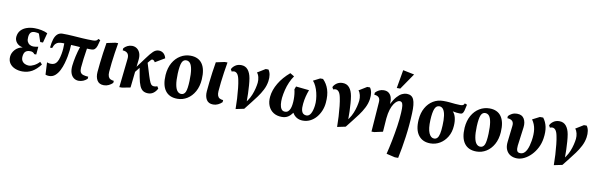

<svg xmlns="http://www.w3.org/2000/svg" viewBox="-57 -1270 6403 2060"><g transform="rotate(10 3145.0 -240.0)"><path d="M181.1 15Q137.9 15 100.6 -0.3Q63.4 -15.6 42.3 -45.8Q21.3 -75.9 24.9 -119.9Q28.3 -160.1 58.8 -194.9Q89.4 -229.6 140.9 -239.6Q95.3 -248.7 72.7 -277.4Q50.1 -306 53.6 -341.5Q58.5 -385.2 83.8 -412.2Q109.1 -439.2 148.1 -452.1Q187.1 -465 231.1 -465Q268.7 -465 306.7 -457.5Q344.7 -450 374.1 -435.1L346.2 -329H316.1L286.4 -416.2Q280.6 -419 268.4 -421.6Q256.2 -424.1 241.5 -424.1Q210 -424.1 195.9 -408.2Q181.9 -392.2 179.2 -359.5Q176 -328.5 185.6 -308.6Q195.2 -288.7 213.1 -278.9Q230.9 -269.1 250.9 -269.1Q267.6 -269.1 279.4 -271.1Q291.2 -273 304.6 -276L297.4 -190H275.9Q268.7 -201 256.7 -207.8Q244.6 -214.5 224.9 -213.9Q193.1 -213.3 176.2 -197.6Q159.2 -182 155.6 -144.7Q152.7 -115 164.4 -96Q176.1 -77 196.7 -67.9Q217.2 -58.9 238.6 -58.9Q263.1 -58.9 294.9 -75.1Q326.7 -91.2 352.9 -120L376 -94.9Q332.2 -37.4 285.4 -11.2Q238.6 15 181.1 15Z M432.9 5.9 426 -127.1Q437.8 -122.4 447.8 -120.7Q457.9 -119.1 468.9 -119.1Q500.1 -119.1 518.2 -134.5Q536.3 -149.9 546.6 -177.4Q556.9 -205 563.9 -242.9Q569.5 -273.4 571.4 -304.5Q573.4 -335.6 572.9 -359.5Q566.8 -359.9 560.8 -359.9Q554.9 -359.9 549.1 -359.9Q529.5 -359.9 511.6 -355.6Q493.6 -351.4 478.9 -336Q464.1 -320.6 453.1 -288L430.1 -288.9Q435.1 -343.5 447.1 -381.1Q459 -418.8 481.2 -438.9Q503.5 -459 537.1 -459Q594.6 -459 649.1 -455Q703.6 -451 758.6 -447.5Q813.5 -444 870 -444Q892.7 -444 905.9 -450.4Q919 -456.8 924 -470L947.1 -461Q938.2 -422 929.6 -396.4Q921 -370.8 907.2 -358.3Q893.5 -345.9 870 -345.9Q858.9 -345.9 847 -345.9Q835.1 -345.9 822.1 -346.9Q812.2 -287.5 805.4 -232.1Q798.5 -176.8 795 -134.9Q792.7 -102.5 801.8 -85.1Q810.9 -67.8 832.4 -60.9Q854 -54.1 888 -52.1L886.1 -29.1Q866.1 -10.1 842.1 -0.6Q818 8.9 794 8.9Q763.1 8.9 739.7 -8.4Q716.4 -25.6 705.3 -58.6Q694.1 -91.6 698.9 -138.9Q704.3 -187.7 716.3 -242Q728.4 -296.3 746 -350.1Q721.1 -352.1 696.3 -353.5Q671.5 -354.9 647.4 -355.9Q646.6 -329 643.3 -297.1Q640 -265.1 633 -227.9Q626.4 -193 614.7 -151.4Q603 -109.9 584.1 -72.4Q565.2 -34.9 537.8 -10.9Q510.4 13 472 13Q460.7 13 450.6 11.1Q440.4 9.1 432.9 5.9Z M1068.1 8.9Q1016.6 8.9 994.6 -27.4Q972.5 -63.6 977.1 -120.1Q980.8 -163.5 986.7 -217.6Q992.6 -271.8 1000.6 -329.8Q1008.5 -387.9 1018.1 -442.1L1112.1 -462.1H1142Q1132.7 -407.7 1124.1 -351Q1115.5 -294.2 1109.5 -240.8Q1103.5 -187.4 1100.1 -142.1Q1098.1 -112.1 1104.9 -93.7Q1111.6 -75.2 1126.9 -66.6Q1142.1 -58 1166.1 -56L1163.9 -33Q1145.2 -14.8 1120.4 -2.9Q1095.6 8.9 1068.1 8.9Z M1235.9 0 1270 -314Q1279 -391 1203 -395L1204.9 -418Q1220.4 -436 1243.6 -448Q1266.9 -460 1294.9 -460Q1324.4 -460 1347.4 -443.9Q1370.5 -427.9 1382 -397.8Q1393.5 -367.7 1388.9 -325L1380.1 -247.4L1459 -354Q1498.7 -408.5 1525.9 -434.3Q1553.1 -460.1 1586 -460.1Q1615.7 -460.1 1637 -442.2Q1658.2 -424.3 1666.9 -390L1564 -329Q1558.1 -340.3 1550.3 -346.6Q1542.4 -353 1531.1 -353Q1527.9 -353 1523.7 -349.4Q1519.5 -345.9 1511.6 -336.9Q1503.6 -327.9 1489.5 -310.6L1531.1 -175Q1546 -128.7 1556.3 -106.9Q1566.6 -85.1 1577.4 -79.1Q1588.1 -73.1 1601.1 -73.1Q1610.1 -73.1 1619.4 -74.7Q1628.6 -76.4 1635.9 -80.1L1650 -57Q1634.2 -25.2 1608.8 -6.6Q1583.4 12 1551 12Q1519 12 1496.1 -1.9Q1473.3 -15.9 1458.2 -50.2Q1443.2 -84.5 1432 -144.9L1414.5 -241.9L1374.1 -191.2L1355.1 -17.1L1266.1 0Z M1870.1 15Q1781.4 15 1738 -43.9Q1694.6 -102.9 1701.9 -214.9Q1707.8 -293.1 1739.6 -348.9Q1771.4 -404.6 1821.5 -434.8Q1871.6 -465 1930.1 -465Q2016.4 -465 2058.3 -406.4Q2100.2 -347.7 2093 -235.1Q2087.7 -157.2 2056.4 -101.3Q2025.1 -45.4 1976.4 -15.2Q1927.6 15 1870.1 15ZM1901.9 -43.1Q1934.4 -43.1 1948.7 -76.6Q1963 -110.1 1966.1 -196.1Q1968.8 -273.1 1961.1 -319.8Q1953.4 -366.4 1936.4 -387.3Q1919.4 -408.1 1893.1 -408.1Q1862.1 -408.1 1847 -373.9Q1831.9 -339.6 1827.9 -252.1Q1825 -176 1833.5 -130.1Q1842 -84.2 1859.9 -63.7Q1877.9 -43.1 1901.9 -43.1Z M2259.1 8.9Q2207.6 8.9 2185.6 -27.4Q2163.5 -63.6 2168.1 -120.1Q2171.8 -163.5 2177.7 -217.6Q2183.6 -271.8 2191.6 -329.8Q2199.5 -387.9 2209.1 -442.1L2303.1 -462.1H2333Q2323.7 -407.7 2315.1 -351Q2306.5 -294.2 2300.5 -240.8Q2294.5 -187.4 2291.1 -142.1Q2289.1 -112.1 2295.9 -93.7Q2302.6 -75.2 2317.9 -66.6Q2333.1 -58 2357.1 -56L2354.9 -33Q2336.2 -14.8 2311.4 -2.9Q2286.6 8.9 2259.1 8.9Z M2505.1 15Q2505 -39 2501.6 -98.3Q2498.3 -157.5 2492.5 -210.7Q2486.8 -263.9 2478.9 -299.9Q2470.4 -343.1 2455 -361.5Q2439.6 -379.9 2419.1 -379.9Q2412.1 -379.9 2405.3 -377.9Q2398.5 -376 2394.1 -374L2381 -397.1Q2391.7 -422.1 2418.6 -441.1Q2445.5 -460 2483 -460Q2529.2 -460 2556.7 -427.1Q2584.1 -394.2 2594.1 -337Q2600 -302.7 2603.1 -259.6Q2606.2 -216.4 2607.8 -172Q2609.4 -127.6 2608.7 -87.5L2619.1 -102Q2640.7 -132.5 2655.2 -168.5Q2669.7 -204.5 2678.4 -240.3Q2687 -276 2690.1 -304.1Q2692.9 -333.9 2685.9 -364Q2678.9 -394.1 2662.9 -411.1L2748.9 -464H2778.9Q2795 -442 2800.3 -410.1Q2805.6 -378.3 2799.9 -339.1Q2792.1 -288.9 2768.7 -243.7Q2745.4 -198.5 2715.8 -158.5Q2686.2 -118.5 2658 -83.1L2595.9 -4Z M3007.1 12Q2953.5 12 2915.6 -12.2Q2877.8 -36.4 2859.4 -80Q2841 -123.6 2846.9 -181.1Q2854.4 -254.4 2898.2 -328.5Q2942.1 -402.6 3017.1 -466.1L3062.1 -439Q3038 -405.2 3020.1 -364Q3002.1 -322.7 2991.1 -278.4Q2980 -234.1 2974.9 -190Q2971.2 -152 2974.9 -120Q2978.5 -88 2992.1 -68.6Q3005.7 -49.1 3031 -49.1Q3051.9 -49.1 3065.3 -60.9Q3078.7 -72.7 3086.7 -92.9Q3094.7 -113 3097.9 -138Q3101.9 -166.6 3102 -195.9Q3102.1 -225.3 3099 -253.1Q3095.9 -281 3090 -303L3102 -336L3246 -321Q3232.5 -285 3222.9 -248Q3213.4 -211 3208.9 -167Q3204.1 -121 3210.5 -95.4Q3216.9 -69.9 3231.5 -59.5Q3246.1 -49.1 3265 -49.1Q3294 -49.1 3311.9 -80.9Q3329.7 -112.6 3336.9 -166.9Q3341.4 -200 3338.4 -236.8Q3335.5 -273.5 3326.7 -309.8Q3317.9 -346 3303.3 -377.3Q3288.7 -408.5 3269.9 -429L3342.1 -466H3373Q3415.5 -424.5 3435.2 -364.1Q3454.9 -303.8 3447.1 -218.9Q3443.2 -173.3 3426.1 -131.6Q3408.9 -90 3381.1 -57.5Q3353.2 -25 3316.6 -6.5Q3279.9 12 3236 12Q3199.5 12 3170.2 -4.6Q3141 -21.3 3123.1 -53.5Q3101.4 -23 3074.6 -5.5Q3047.7 12 3007.1 12Z M3611.1 15Q3611 -39 3607.6 -98.3Q3604.3 -157.5 3598.5 -210.7Q3592.8 -263.9 3584.9 -299.9Q3576.4 -343.1 3561 -361.5Q3545.6 -379.9 3525.1 -379.9Q3518.1 -379.9 3511.3 -377.9Q3504.5 -376 3500.1 -374L3487 -397.1Q3497.7 -422.1 3524.6 -441.1Q3551.5 -460 3589 -460Q3635.2 -460 3662.7 -427.1Q3690.1 -394.2 3700.1 -337Q3706 -302.7 3709.1 -259.6Q3712.2 -216.4 3713.8 -172Q3715.4 -127.6 3714.7 -87.5L3725.1 -102Q3746.7 -132.5 3761.2 -168.5Q3775.7 -204.5 3784.4 -240.3Q3793 -276 3796.1 -304.1Q3798.9 -333.9 3791.9 -364Q3784.9 -394.1 3768.9 -411.1L3854.9 -464H3884.9Q3901 -442 3906.3 -410.1Q3911.6 -378.3 3905.9 -339.1Q3898.1 -288.9 3874.7 -243.7Q3851.4 -198.5 3821.8 -158.5Q3792.2 -118.5 3764 -83.1L3701.9 -4Z M4277 228 4184.1 206Q4201 139 4217.2 57.5Q4233.4 -24 4245.8 -106Q4258.1 -188 4261.1 -255Q4264.1 -304.9 4260.7 -330.7Q4257.2 -356.5 4248.2 -365.7Q4239.2 -374.9 4225 -374.9Q4212.1 -374.9 4195.8 -363.6Q4179.5 -352.4 4163.1 -327.9Q4146.6 -303.4 4133.9 -263.7Q4121.2 -224 4115.6 -167.7L4105 -20.1L4012.9 0H3983L4006.9 -325Q4009.6 -359.2 3993.9 -376.1Q3978.1 -393 3943.9 -395L3946.1 -418Q3962.8 -436.9 3986.4 -448.4Q4010.1 -460 4037 -460Q4071.7 -460 4092.3 -443.1Q4112.9 -426.1 4121.6 -399.4Q4130.4 -372.7 4128 -343L4127 -325.2Q4154.5 -378.5 4181.6 -409.1Q4208.7 -439.6 4235.1 -452.3Q4261.4 -465 4286.1 -465Q4342.1 -465 4362.5 -418.5Q4382.9 -372 4377.9 -268Q4372.9 -138 4354.9 -8.5Q4336.9 121 4313.9 228ZM4169.1 -507.9 4203.9 -708 4327 -682.9 4207 -507.9Z M4626 15Q4540.2 15 4495.6 -44.3Q4450.9 -103.5 4458.9 -214Q4464.5 -289 4495.6 -343.9Q4526.6 -398.7 4575.9 -428.3Q4625.1 -457.9 4686.1 -457.9Q4723.9 -457.9 4755 -454.8Q4786.1 -451.7 4814.7 -448.8Q4843.2 -445.9 4872.1 -445.9Q4895.5 -445.9 4904.2 -453.1Q4912.9 -460.4 4916.9 -471.9L4942.1 -462Q4933.5 -418.8 4926.9 -395.6Q4920.2 -372.5 4911.2 -364.2Q4902.2 -355.9 4886 -355.9Q4869 -355.9 4847.2 -358.3Q4825.4 -360.8 4804.4 -365.3Q4827.5 -341.8 4837.1 -302.1Q4846.6 -262.4 4843.1 -214Q4839 -145.2 4808.2 -93.6Q4777.4 -42 4729.7 -13.5Q4682.1 15 4626 15ZM4656.9 -43.1Q4678 -43.1 4691.7 -58.2Q4705.4 -73.2 4713 -107Q4720.6 -140.8 4722.9 -196.1Q4726.1 -258.3 4719.9 -302.5Q4713.8 -346.8 4697.3 -370.4Q4680.8 -394.1 4652.9 -394.1Q4620.4 -394.1 4604.1 -355.6Q4587.9 -317 4583.9 -233Q4579.4 -137 4600.2 -90.1Q4621.1 -43.1 4656.9 -43.1Z M5128.1 15Q5039.4 15 4996 -43.9Q4952.6 -102.9 4959.9 -214.9Q4965.8 -293.1 4997.6 -348.9Q5029.4 -404.6 5079.5 -434.8Q5129.6 -465 5188.1 -465Q5274.4 -465 5316.3 -406.4Q5358.2 -347.7 5351 -235.1Q5345.7 -157.2 5314.4 -101.3Q5283.1 -45.4 5234.4 -15.2Q5185.6 15 5128.1 15ZM5159.9 -43.1Q5192.4 -43.1 5206.7 -76.6Q5221 -110.1 5224.1 -196.1Q5226.8 -273.1 5219.1 -319.8Q5211.4 -366.4 5194.4 -387.3Q5177.4 -408.1 5151.1 -408.1Q5120.1 -408.1 5105 -373.9Q5089.9 -339.6 5085.9 -252.1Q5083 -176 5091.5 -130.1Q5100 -84.2 5117.9 -63.7Q5135.9 -43.1 5159.9 -43.1Z M5570.9 12Q5530 12 5498.4 -5.7Q5466.8 -23.5 5450.6 -59.2Q5434.5 -94.9 5441.1 -147.9L5461 -319.9Q5466 -356.7 5449.1 -374.9Q5432.3 -393 5394.1 -395L5395.1 -418Q5409.1 -434.5 5432.9 -447.2Q5456.6 -460 5491.1 -460Q5543.6 -460 5566.2 -421.9Q5588.7 -383.7 5582 -328.9L5555.1 -125.1Q5551.1 -89.3 5558.9 -69.2Q5566.6 -49.1 5595 -49.1Q5618.1 -49.1 5634.7 -62.2Q5651.4 -75.4 5662.7 -97.7Q5674 -120 5681.3 -146.6Q5688.5 -173.1 5692.9 -200Q5705.1 -272.3 5697.2 -327.9Q5689.2 -383.6 5657 -428.1L5735.1 -468.1H5771.1Q5802.4 -428.1 5813.7 -374.7Q5825 -321.4 5814 -248.9Q5805.7 -193.3 5781.6 -145.9Q5757.4 -98.5 5722.9 -63Q5688.4 -27.5 5648.8 -7.8Q5609.2 12 5570.9 12Z M5972.1 15Q5972 -39 5968.6 -98.3Q5965.3 -157.5 5959.5 -210.7Q5953.8 -263.9 5945.9 -299.9Q5937.4 -343.1 5922 -361.5Q5906.6 -379.9 5886.1 -379.9Q5879.1 -379.9 5872.3 -377.9Q5865.5 -376 5861.1 -374L5848 -397.1Q5858.7 -422.1 5885.6 -441.1Q5912.5 -460 5950 -460Q5996.2 -460 6023.7 -427.1Q6051.1 -394.2 6061.1 -337Q6067 -302.7 6070.1 -259.6Q6073.2 -216.4 6074.8 -172Q6076.4 -127.6 6075.7 -87.5L6086.1 -102Q6107.7 -132.5 6122.2 -168.5Q6136.7 -204.5 6145.4 -240.3Q6154 -276 6157.1 -304.1Q6159.9 -333.9 6152.9 -364Q6145.9 -394.1 6129.9 -411.1L6215.9 -464H6245.9Q6262 -442 6267.3 -410.1Q6272.6 -378.3 6266.9 -339.1Q6259.1 -288.9 6235.7 -243.7Q6212.4 -198.5 6182.8 -158.5Q6153.2 -118.5 6125 -83.1L6062.9 -4Z"/></g></svg>

Font: Ancizar Serif Light
Style: Italic
Weight: 300
Italic angle: -4°
Designer: Cesar Puertas, Viviana Monsalve, Julian Moncada, Julian Prieto, Jose Castro, Felipe Aragon, Mariel Hernandez, Sara Alarc
Version: Version 8.100